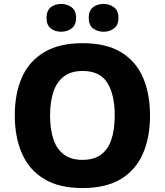

<svg xmlns="http://www.w3.org/2000/svg" viewBox="-20 -944 836 974"><path d="M741 -358Q741 -247 705 -164.5Q669 -82 593.5 -36Q518 10 398 10Q280 10 204 -36Q128 -82 91.5 -165Q55 -248 55 -359Q55 -470 91.5 -552Q128 -634 204.5 -679.5Q281 -725 399 -725Q518 -725 593.5 -679.5Q669 -634 705 -551.5Q741 -469 741 -358ZM234 -358Q234 -288 251 -237.5Q268 -187 304.5 -160Q341 -133 398 -133Q457 -133 493 -160Q529 -187 545.5 -237.5Q562 -288 562 -358Q562 -464 524.5 -524Q487 -584 399 -584Q341 -584 304.5 -556.5Q268 -529 251 -478.5Q234 -428 234 -358ZM216 -853Q216 -890 237.5 -907Q259 -924 290 -924Q321 -924 343.5 -907Q366 -890 366 -853Q366 -817 343.5 -800Q321 -783 290 -783Q259 -783 237.5 -800Q216 -817 216 -853ZM430 -853Q430 -890 451.5 -907Q473 -924 505 -924Q536 -924 558.5 -907Q581 -890 581 -853Q581 -817 558.5 -800Q536 -783 506 -783Q474 -783 452 -800Q430 -817 430 -853Z"/></svg>

Font: Noto Sans Cham ExtraBold
Style: Regular
Weight: 800
Version: Version 2.002